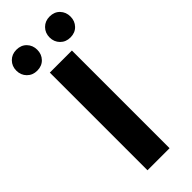

<svg xmlns="http://www.w3.org/2000/svg" viewBox="-300 -873 906 906"><g transform="rotate(-45 152.5 -420.0)"><path d="M76.8 0V-651.8H224.2V0ZM41.4 -700Q11.1 -700 -8.7 -720Q-28.5 -740.1 -28.5 -769.9Q-28.5 -799.7 -8.7 -819.8Q11.1 -839.8 41.4 -839.8Q72.7 -839.8 92 -819.8Q111.3 -799.7 111.3 -769.9Q111.3 -740.1 92 -720Q72.7 -700 41.4 -700ZM263.1 -700Q232.8 -700 213 -720Q193.2 -740.1 193.2 -769.9Q193.2 -799.7 213 -819.8Q232.8 -839.8 263.1 -839.8Q294.4 -839.8 313.7 -819.8Q333 -799.7 333 -769.9Q333 -740.1 313.7 -720Q294.4 -700 263.1 -700Z"/></g></svg>

Font: SourceSans3VF
Style: Regular
Weight: 200
Designer: Paul D. Hunt
Foundry: Adobe
Version: Version 3.052;hotconv 1.1.0;makeotfexe 2.6.0